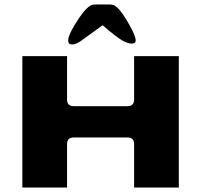

<svg xmlns="http://www.w3.org/2000/svg" viewBox="-20 -839 900 859"><path d="M280 -588V-394Q280 -364 310 -364H550Q580 -364 580 -394V-588H780V0H580V-194Q580 -224 550 -224H310Q280 -224 280 -194V0H80V-588ZM365 -798Q377 -810 385.5 -814.5Q394 -819 409 -819H469Q484 -819 493 -814Q502 -809 512 -798Q531 -777 559 -727.5Q587 -678 587 -658Q587 -644 570 -644Q551 -644 527 -658Q502 -672 439 -726L345 -658Q321 -640 303 -640Q285 -640 285 -658Q285 -680 315 -729Q345 -778 365 -798Z"/></svg>

Font: Dashboard
Style: Regular
Weight: 400
Designer: jaiki
Version: Version 1.000